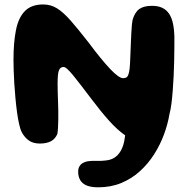

<svg xmlns="http://www.w3.org/2000/svg" viewBox="-20 -604 828 840"><path d="M409.5 215.5Q379.5 215.5 360 207.8Q340.5 200 331.2 184.5Q322 169 322 147Q322 133.5 327.5 124Q333 114.5 342.5 109Q352 103.5 364 101.5Q381 99 401.8 99.8Q422.5 100.5 438.5 98.5Q463.5 96.5 479.2 86.8Q495 77 505.5 60.5Q517 43 523 16.5Q526 1 527.5 -11.5Q527.5 -11.5 527.5 -12Q493.5 -35.5 457 -76.2Q420.5 -117 381.5 -169Q356 -202.5 335.8 -229Q315.5 -255.5 300.5 -273.8Q285.5 -292 275 -301.5Q264.5 -311 258 -311Q244 -311 238 -296.8Q232 -282.5 232 -239Q232 -222 232.5 -202.2Q233 -182.5 233.8 -161.5Q234.5 -140.5 235 -120.2Q235.5 -100 235 -81Q234.5 -62 233.8 -46Q233 -30 231 -18Q221 5 201.8 14.5Q182.5 24 154.5 24Q125.5 24 106.8 11Q88 -2 75.5 -25Q69 -37.5 63.8 -60.5Q58.5 -83.5 54.5 -113Q50.5 -142.5 47.5 -175Q44.5 -207.5 42.5 -239.2Q40.5 -271 39.8 -297.8Q39 -324.5 39 -342.5Q39 -418 49.8 -472.2Q60.5 -526.5 88.8 -555.5Q117 -584.5 169 -584.5Q202.5 -584.5 230 -567.2Q257.5 -550 289.5 -513.5Q321.5 -477 367.5 -418Q423 -343.5 461.5 -302.8Q500 -262 518.5 -262Q527.5 -262 533 -265.2Q538.5 -268.5 542 -278.5Q545.5 -288.5 547.5 -307.5Q548.5 -316.5 549.2 -333.2Q550 -350 550.8 -371.5Q551.5 -393 552.5 -415.5Q553.5 -438 554.5 -458.8Q555.5 -479.5 557 -495Q558.5 -510.5 560 -517Q570 -551 589.8 -564.8Q609.5 -578.5 645 -578.5Q672 -578.5 690.5 -569.5Q709 -560.5 720.5 -542.8Q732 -525 737.2 -498.8Q742.5 -472.5 743 -438.5Q743 -421 742.8 -394.8Q742.5 -368.5 742 -337.2Q741.5 -306 739.8 -273Q738 -240 735.8 -208.5Q733.5 -177 730 -150.2Q726.5 -123.5 721.5 -105Q714 -61 697.5 -16Q681 29 654.5 70.8Q628 112.5 592.2 145Q556.5 177.5 510.8 196.5Q465 215.5 409.5 215.5Z"/></svg>

Font: Gluten Thin SemiBold
Style: Regular
Weight: 600
Version: Version 1.300